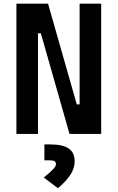

<svg xmlns="http://www.w3.org/2000/svg" viewBox="-20 -713 626 1022"><path d="M350.1 0H518.6V-693.4H403.8V-157.2H388.7L235.8 -693.4H67.4V0H182.1V-536.1H197.3ZM288.6 289.1C350.1 235.4 377.4 193.4 377.4 146C377.4 84 336.4 55.7 247.1 55.7H216.3V140.6H248C268.6 140.6 277.8 147 277.8 160.6C277.8 175.3 260.3 193.8 212.9 231.9Z"/></svg>

Font: Cascadia Code PL SemiBold
Style: Regular
Weight: 600
Monospace: yes
Designer: Aaron Bell
Foundry: Saja Typeworks
Version: Version 2404.023